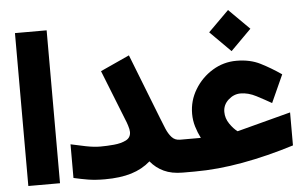

<svg xmlns="http://www.w3.org/2000/svg" viewBox="-50 -776 1361 852"><g transform="rotate(-5 630.5 -350.5)"><path d="M43 -681.6H184.1V-0.5H43Z M245.6 -168.5Q275.4 -161.6 311.8 -154.3Q348.1 -147 377 -147Q406.2 -147 437.7 -149.9Q469.2 -152.8 491.2 -163.8Q513.2 -174.8 513.2 -200.2Q513.2 -211.4 507.3 -229.5Q501.5 -247.6 497.6 -255.9L408.7 -480L538.1 -539.1L650.9 -251Q660.6 -225.6 670.7 -201.7Q680.7 -177.7 694.8 -162.1Q709 -146.5 731.4 -146.5H752V0H731.4Q681.6 0 647 -16.4Q612.3 -32.7 587.9 -62.5Q551.8 -30.8 502.4 -15.6Q453.1 -0.5 384.3 -0.5Q340.8 -0.5 309.1 -5.9Q277.3 -11.2 245.6 -18.6Z M901.9 -609.9 993.7 -701.2 1085.4 -609.9 993.7 -518.1ZM794.9 -255.9Q794.9 -314.5 825 -364Q855 -413.6 904.1 -443.6Q953.1 -473.6 1011.2 -473.6Q1071.3 -473.6 1116.9 -450.7Q1162.6 -427.7 1208.5 -396L1152.8 -272.9Q1122.1 -290.5 1086.4 -309.1Q1050.8 -327.6 1016.6 -327.6Q986.8 -327.6 962.4 -305.7Q938 -283.7 938 -252Q938 -223.6 954.8 -199Q971.7 -174.3 989.3 -161.6Q991.2 -162.1 993.2 -162.6L1228.5 -224.6V-77.6Q1110.4 -40.5 998.5 -20.3Q886.7 0 783.7 0H732.4V-146.5H824.2Q811.5 -171.4 803.2 -199Q794.9 -226.6 794.9 -255.9Z"/></g></svg>

Font: Vazir Black WOL
Style: Black-WOL
Weight: 900
Designer: Saber Rastikerdar
Foundry: Saber Rastikerdar
Version: Version 30.0.0